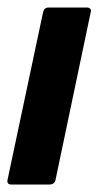

<svg xmlns="http://www.w3.org/2000/svg" viewBox="-21 -492 263 512"><path d="M127 -12Q124 0 111 0H9Q-3 0 -1 -12L94 -460Q97 -472 109 -472H211Q216 -472 219.5 -468.5Q223 -465 221 -460Z"/></svg>

Font: Glory Thin
Style: Bold Italic
Weight: 700
Italic angle: -12°
Version: Version 1.011